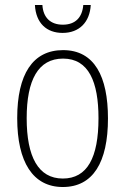

<svg xmlns="http://www.w3.org/2000/svg" viewBox="-20 -740 502 770"><path d="M344 -720H314C310 -671 283 -641 232 -641C182 -641 153 -670 150 -720H120C124 -647 167 -608 231 -608C298 -608 340 -651 344 -720ZM413 -265C413 -433 359 -539 233 -539C111 -539 49 -442 49 -266C49 -90 112 10 232 10C353 10 413 -89 413 -265ZM87 -266C87 -419 133 -505 233 -505C336 -505 375 -411 375 -266C375 -108 330 -24 232 -24C133 -24 87 -112 87 -266Z"/></svg>

Font: Noto Sans Condensed ExtraLight
Style: Regular
Weight: 200
Width: 3
Designer: Monotype Design Team
Foundry: Monotype Imaging Inc.
Version: Version 2.013